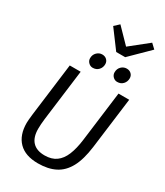

<svg xmlns="http://www.w3.org/2000/svg" viewBox="-286 -1317 1240 1439"><g transform="rotate(30 334.5 -598.0)"><path d="M294.9 8Q185.2 8 128.2 -50Q71.2 -108 71.2 -212.9Q71.2 -224.6 72.8 -242.6Q74.5 -260.6 77.8 -290.3L135.8 -747H230.2L173.9 -305.5Q170.9 -280.5 169.4 -258.4Q167.9 -236.3 167.9 -217.9Q167.9 -144.4 203.5 -106.4Q239.1 -68.5 308.4 -68.5Q369 -68.5 408 -96.8Q447.1 -125.1 469.5 -179.6Q491.9 -234.2 502.2 -313.3L557.5 -747H650.1L593.5 -304.5Q586 -248.1 573.1 -202.5Q560.2 -156.9 541.6 -122.7Q504.2 -54 443.2 -23Q382.3 8 294.9 8ZM292.2 -817.6Q271.7 -817.6 256 -833.3Q240.2 -849 240.2 -870.7Q240.2 -900.9 260.1 -920.6Q279.9 -940.4 306.4 -940.4Q330.7 -940.4 346.2 -925.4Q361.7 -910.4 361.7 -887.8Q361.7 -858.9 342.6 -838.2Q323.6 -817.6 292.2 -817.6ZM504.1 -817.6Q483.2 -817.6 467.6 -833.3Q452.1 -849 452.1 -870.7Q452.1 -901.3 471.8 -920.9Q491.5 -940.4 518.3 -940.4Q542.9 -940.4 558.2 -925.4Q573.5 -910.4 573.5 -887.8Q573.5 -858.9 554.5 -838.2Q535.6 -817.6 504.1 -817.6ZM464.5 -1008.4H386.8L269.6 -1165.9L310.3 -1203.8L430.7 -1080.1L585.5 -1203.8L625 -1166.5Z"/></g></svg>

Font: Merriweather Sans Variable Regular
Style: Italic
Weight: 300
Italic angle: -8°
Designer: Eben Sorkin
Foundry: Eben Sorkin
Version: Version 2.001